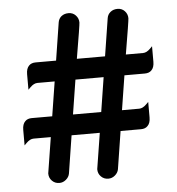

<svg xmlns="http://www.w3.org/2000/svg" viewBox="-49 -697 697 755"><g transform="rotate(-5 299.0 -320.0)"><path d="M343.3 -252.4 364.7 -388.2H253.4L231.9 -252.4ZM481.9 -610.4Q481.9 -601.1 459.5 -469.2H527.3Q541.5 -469.2 555.7 -483.4L564.9 -492.7V-431.6Q564.9 -408.7 553.7 -397.9Q544.4 -388.2 527.3 -388.2H446.8L425.3 -252.4H493.2Q507.3 -252.4 521.5 -266.6L530.8 -275.9V-214.8Q530.8 -191.9 519.5 -181.2Q510.3 -171.4 493.2 -171.4H412.6L389.2 -22.5Q386.7 -8.8 375 1.2Q363.3 11.2 348.6 11.2Q331.5 11.2 319.8 -0.5Q308.1 -12.2 308.1 -29.3V-29.8L330.6 -171.4H219.2L195.8 -22.5Q193.4 -8.8 181.6 1.2Q169.9 11.2 155.3 11.2Q138.2 11.2 126.5 -0.5Q114.7 -12.2 114.7 -29.3V-29.8L137.2 -171.4H69.3Q55.2 -171.4 41 -157.2L31.7 -147.9V-209Q31.7 -231.9 43 -242.7Q52.2 -252.4 69.3 -252.4H149.9L171.4 -388.2H103.5Q89.4 -388.2 75.2 -374L65.9 -364.7V-425.8Q65.9 -448.7 77.1 -459.5Q86.4 -469.2 103.5 -469.2H184.1L207.5 -618.2Q209.5 -630.4 217.8 -639.2L221.2 -642.1Q232.4 -650.9 249 -650.9Q266.1 -650.9 277.3 -638.9Q288.6 -627 288.6 -610.4Q288.6 -601.1 266.1 -469.2H377.4L400.9 -618.2Q403.3 -632.8 414.6 -641.8Q425.8 -650.9 442.4 -650.9Q459.5 -650.9 470.7 -638.9Q481.9 -627 481.9 -610.4Z"/></g></svg>

Font: YuPearl-Medium
Style: Medium
Weight: 500
Designer: Max Yao
Foundry: Max-Everyday
Version: Version 1.011; ttfautohint (v1.8.3)